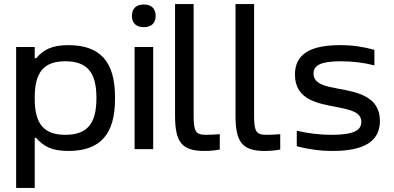

<svg xmlns="http://www.w3.org/2000/svg" viewBox="-20 -730 1929 940"><path d="M543 -244V-256C543 -428 470 -509 315 -509C231 -509 192 -485 157 -445H150V-500H59V190H150V-55H157C192 -15 231 9 315 9C470 9 543 -72 543 -244ZM150 -247V-253C150 -376 194 -430 300 -430C406 -430 452 -376 452 -253V-247C452 -124 406 -70 300 -70C194 -70 150 -124 150 -247Z M639 -500V0H730V-500ZM626 -651C626 -618 646 -597 684 -597C722 -597 742 -618 742 -651V-653C742 -687 722 -708 684 -708C646 -708 626 -687 626 -653Z M988 -70C937 -70 928 -88 928 -166V-710H837V-166C837 -36 868 9 980 9C1006 9 1031 7 1056 2V-73C1033 -71 1004 -70 988 -70Z M1284 -70C1233 -70 1224 -88 1224 -166V-710H1133V-166C1133 -36 1164 9 1276 9C1302 9 1327 7 1352 2V-73C1329 -71 1300 -70 1284 -70Z M1623 -207C1699 -192 1749 -181 1749 -133C1749 -90 1708 -70 1605 -70C1545 -70 1487 -77 1433 -90V-14C1490 1 1546 9 1609 9C1761 9 1840 -37 1840 -138C1840 -260 1726 -279 1635 -296C1578 -307 1515 -317 1515 -370C1515 -410 1550 -430 1648 -430C1707 -430 1762 -423 1813 -410V-486C1759 -501 1706 -509 1645 -509C1496 -509 1424 -463 1424 -365C1424 -238 1543 -223 1623 -207Z"/></svg>

Font: LT Wave Alt
Style: Regular
Weight: 400
Designer: Daniel Lyons
Version: Version 2.5 (Glyphs App)